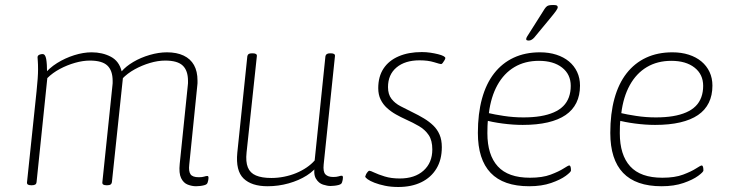

<svg xmlns="http://www.w3.org/2000/svg" viewBox="-20 -738 2926 767"><path d="M763 6Q747 6 730 -0.5Q713 -7 703.5 -26.5Q694 -46 698 -84L730 -395Q731 -400 731 -405.5Q731 -411 731 -415Q731 -456 710 -476Q689 -496 640 -496Q611 -496 579 -486.5Q547 -477 518 -461Q489 -445 468 -423L472 -436L427 -10Q426 -4 422 -1Q418 2 409 2H405Q396 2 392 -1Q388 -4 389 -11L429 -395Q430 -400 430 -405.5Q430 -411 430 -415Q430 -456 409 -476Q388 -496 339 -496Q311 -496 279.5 -487Q248 -478 219 -462.5Q190 -447 169 -426L126 -10Q125 2 108 2H104Q95 2 91 -1Q87 -4 88 -11L126 -373Q129 -402 130.5 -423.5Q132 -445 132 -461Q132 -482 131 -494Q130 -506 130 -509Q130 -513 132 -515.5Q134 -518 137.5 -519.5Q141 -521 144 -521.5Q147 -522 150 -522Q161 -522 164.5 -502.5Q168 -483 168 -447Q168 -440 167 -435Q166 -430 164 -425L154 -438Q176 -466 208 -486Q240 -506 276.5 -517.5Q313 -529 346 -529Q389 -529 422.5 -511.5Q456 -494 466 -453Q483 -473 512.5 -490.5Q542 -508 578 -518.5Q614 -529 647 -529Q686 -529 713.5 -516Q741 -503 755 -478Q769 -453 769 -416Q769 -411 769 -405.5Q769 -400 768 -395L736 -80Q733 -54 741 -42Q749 -30 774 -30Q788 -30 795.5 -32.5Q803 -35 808 -35Q811 -35 812 -33Q813 -31 813 -28Q813 -24 812 -18.5Q811 -13 809.5 -9Q808 -5 806 -3Q803 0 795.5 2Q788 4 779 5Q770 6 763 6Z M1049 6Q985 6 953 -25Q921 -56 928 -128L968 -513Q969 -519 973 -522Q977 -525 986 -525H990Q999 -525 1003 -522Q1007 -519 1006 -513L965 -129Q961 -92 970 -69.5Q979 -47 1002.5 -37Q1026 -27 1064 -27Q1089 -27 1114.5 -32Q1140 -37 1163 -46.5Q1186 -56 1205 -69Q1224 -82 1237 -97L1280 -513Q1282 -525 1298 -525H1302Q1311 -525 1315 -522Q1319 -519 1318 -513L1273 -81Q1270 -52 1280 -41.5Q1290 -31 1311 -31Q1325 -31 1332.5 -33.5Q1340 -36 1345 -36Q1348 -36 1349 -34Q1350 -32 1350 -29Q1350 -25 1349 -19.5Q1348 -14 1346.5 -10Q1345 -6 1343 -4Q1340 -1 1332.5 1Q1325 3 1316 4Q1307 5 1300 5Q1288 5 1270.5 -0.5Q1253 -6 1242 -24.5Q1231 -43 1238 -81L1253 -83Q1237 -57 1205.5 -37Q1174 -17 1133 -5.5Q1092 6 1049 6Z M1571 9Q1542 9 1518 4Q1494 -1 1476 -8Q1458 -15 1448.5 -22Q1439 -29 1439 -33Q1440 -37 1442.5 -42Q1445 -47 1449 -51.5Q1453 -56 1455 -56Q1460 -56 1475.5 -48.5Q1491 -41 1517 -33Q1543 -25 1577 -25Q1637 -25 1672 -56.5Q1707 -88 1707 -141Q1707 -177 1692.5 -198.5Q1678 -220 1654 -234Q1630 -248 1601 -261Q1581 -270 1561.5 -281Q1542 -292 1526 -306.5Q1510 -321 1500.5 -340.5Q1491 -360 1491 -386Q1491 -432 1512 -464Q1533 -496 1572.5 -513Q1612 -530 1665 -530Q1683 -530 1699.5 -527.5Q1716 -525 1730 -521.5Q1744 -518 1751.5 -514Q1759 -510 1759 -506Q1759 -503 1755.5 -497Q1752 -491 1748.5 -486.5Q1745 -482 1742 -482Q1738 -482 1714 -489.5Q1690 -497 1656 -497Q1598 -497 1564 -468.5Q1530 -440 1530 -390Q1530 -361 1544 -343Q1558 -325 1580.5 -313.5Q1603 -302 1627 -290Q1652 -278 1673.5 -265Q1695 -252 1711 -236.5Q1727 -221 1736 -200Q1745 -179 1745 -150Q1745 -100 1723.5 -64.5Q1702 -29 1663 -10Q1624 9 1571 9Z M2094 6Q1991 6 1940 -47.5Q1889 -101 1889 -207Q1889 -284 1905.5 -344Q1922 -404 1954 -445Q1986 -486 2032 -507.5Q2078 -529 2137 -529Q2173 -529 2202.5 -519.5Q2232 -510 2253 -492.5Q2274 -475 2285.5 -450.5Q2297 -426 2297 -396Q2297 -357 2282.5 -327.5Q2268 -298 2239.5 -278.5Q2211 -259 2168 -249Q2125 -239 2068 -239Q2030 -239 1988 -244.5Q1946 -250 1914 -259L1930 -264Q1928 -250 1927.5 -235Q1927 -220 1927 -206Q1927 -119 1968.5 -73.5Q2010 -28 2097 -28Q2147 -28 2180 -40.5Q2213 -53 2231.5 -65Q2250 -77 2254 -77Q2257 -77 2258.5 -73.5Q2260 -70 2260.5 -65.5Q2261 -61 2261 -57Q2261 -51 2240 -35.5Q2219 -20 2181.5 -7Q2144 6 2094 6ZM2071 -269Q2109 -269 2139 -274Q2169 -279 2192 -289Q2215 -299 2230 -314Q2245 -329 2252.5 -349.5Q2260 -370 2260 -395Q2260 -441 2225.5 -468Q2191 -495 2133 -495Q2077 -495 2035 -470Q1993 -445 1967 -398Q1941 -351 1933 -286Q1953 -281 1992 -275Q2031 -269 2071 -269ZM2091 -576Q2088 -576 2085 -577Q2082 -578 2082 -582Q2082 -586 2086 -592.5Q2090 -599 2099 -613L2149 -692Q2156 -704 2161 -709.5Q2166 -715 2172.5 -716.5Q2179 -718 2190 -718Q2201 -718 2204.5 -716Q2208 -714 2208 -709Q2208 -704 2200.5 -693.5Q2193 -683 2173 -659L2120 -595Q2114 -587 2109 -583Q2104 -579 2100 -577.5Q2096 -576 2091 -576Z M2623 6Q2520 6 2469 -47.5Q2418 -101 2418 -207Q2418 -284 2434.5 -344Q2451 -404 2483 -445Q2515 -486 2561 -507.5Q2607 -529 2666 -529Q2702 -529 2731.5 -519.5Q2761 -510 2782 -492.5Q2803 -475 2814.5 -450.5Q2826 -426 2826 -396Q2826 -357 2811.5 -327.5Q2797 -298 2768.5 -278.5Q2740 -259 2697 -249Q2654 -239 2597 -239Q2559 -239 2517 -244.5Q2475 -250 2443 -259L2459 -264Q2457 -250 2456.5 -235Q2456 -220 2456 -206Q2456 -119 2497.5 -73.5Q2539 -28 2626 -28Q2676 -28 2709 -40.5Q2742 -53 2760.5 -65Q2779 -77 2783 -77Q2786 -77 2787.5 -73.5Q2789 -70 2789.5 -65.5Q2790 -61 2790 -57Q2790 -51 2769 -35.5Q2748 -20 2710.5 -7Q2673 6 2623 6ZM2600 -269Q2638 -269 2668 -274Q2698 -279 2721 -289Q2744 -299 2759 -314Q2774 -329 2781.5 -349.5Q2789 -370 2789 -395Q2789 -441 2754.5 -468Q2720 -495 2662 -495Q2606 -495 2564 -470Q2522 -445 2496 -398Q2470 -351 2462 -286Q2482 -281 2521 -275Q2560 -269 2600 -269Z"/></svg>

Font: Asap Thin
Style: Italic
Weight: 250
Italic angle: -6°
Designer: Pablo Cosgaya
Foundry: Omnibus-Type
Version: Version 3.001